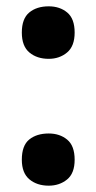

<svg xmlns="http://www.w3.org/2000/svg" viewBox="-20 -575 303 607"><path d="M49 -70Q49 -115 72.5 -134Q96 -153 134 -153Q169 -153 192.5 -133.5Q216 -114 216 -70Q216 -27 192 -7.5Q168 12 134 12Q97 12 73 -8Q49 -28 49 -70ZM49 -472Q49 -516 72.5 -535.5Q96 -555 134 -555Q169 -555 192.5 -535.5Q216 -516 216 -472Q216 -429 192 -409Q168 -389 134 -389Q97 -389 73 -409Q49 -429 49 -472Z"/></svg>

Font: Noto Sans Display SemiCondensed
Style: Regular
Weight: 400
Width: 4
Version: Version 2.003